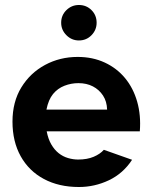

<svg xmlns="http://www.w3.org/2000/svg" viewBox="-20 -737 603 769"><path d="M296 12Q216 12 156 -20Q96 -52 63 -111Q30 -170 30 -250Q30 -329 65.5 -387Q101 -445 160.5 -477Q220 -509 291 -509Q351 -509 399.5 -486.5Q448 -464 481 -424Q514 -384 529.5 -329.5Q545 -275 540 -211H167Q173 -180 185.5 -158.5Q198 -137 215 -123.5Q232 -110 252.5 -104Q273 -98 293 -98Q329 -98 355 -109Q381 -120 396 -137L509 -97Q473 -42 416 -15Q359 12 296 12ZM166 -298H409Q408 -331 392.5 -354.5Q377 -378 352 -391Q327 -404 294 -404Q265 -404 238 -393.5Q211 -383 192.5 -360.5Q174 -338 166 -298ZM296 -575Q267 -575 246 -596Q225 -617 225 -646Q225 -676 246 -696.5Q267 -717 296 -717Q326 -717 346.5 -696.5Q367 -676 367 -646Q367 -617 346.5 -596Q326 -575 296 -575Z"/></svg>

Font: Atkinson Hyperlegible Next
Style: Bold
Weight: 700
Designer: Elliott Scott, Megan Eiswerth, Linus Boman, Theodore Petrosky, Letters from Sweden
Foundry: Applied Design Works, Letters from Sweden
Version: Version 2.001